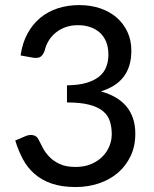

<svg xmlns="http://www.w3.org/2000/svg" viewBox="-20 -746 620 774"><path d="M299.5 -725.5Q346 -725.5 384.5 -712.2Q423 -699 450.8 -674.8Q478.5 -650.5 494 -616.8Q509.5 -583 509.5 -542Q509.5 -507.5 501 -480.8Q492.5 -454 476.5 -434Q460.5 -414 437.8 -400.2Q415 -386.5 386.5 -377.5Q456 -358.5 490.8 -315.5Q525.5 -272.5 525.5 -207Q525.5 -156.5 506.5 -116.8Q487.5 -77 455 -49.2Q422.5 -21.5 378.8 -6.8Q335 8 285.5 8Q229 8 188.5 -6Q148 -20 119.5 -44.8Q91 -69.5 72.5 -104Q54 -138.5 41.5 -179.5L82.5 -197Q98.5 -204 113.5 -201Q128.5 -198 135.5 -183.5Q142.5 -169 152.5 -150Q162.5 -131 179 -113.8Q195.5 -96.5 220.8 -84.8Q246 -73 284.5 -73Q321 -73 348.5 -85Q376 -97 394.2 -116Q412.5 -135 421.5 -158.2Q430.5 -181.5 430.5 -204.5Q430.5 -233 423.2 -256.5Q416 -280 396.2 -297Q376.5 -314 341.2 -323.5Q306 -333 250 -333V-402Q296 -402.5 327.8 -411.8Q359.5 -421 379.5 -437.2Q399.5 -453.5 408.2 -476Q417 -498.5 417 -525.5Q417 -555.5 407.8 -577.8Q398.5 -600 382 -614.8Q365.5 -629.5 343 -637Q320.5 -644.5 294 -644.5Q267.5 -644.5 245.2 -636.8Q223 -629 205.8 -615.2Q188.5 -601.5 176.8 -582.8Q165 -564 160 -541.5Q153 -523 142.8 -516.8Q132.5 -510.5 113 -513.5L63 -522.5Q70 -572 90.5 -610Q111 -648 142 -673.8Q173 -699.5 213 -712.5Q253 -725.5 299.5 -725.5Z"/></svg>

Font: Lato Medium
Style: Regular
Weight: 500
Designer: Lukasz Dziedzic
Foundry: tyPoland Lukasz Dziedzic
Version: Version 2.006; 2014-01-15